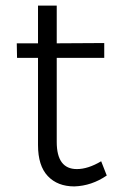

<svg xmlns="http://www.w3.org/2000/svg" viewBox="-20 -664 425 687"><path d="M362 -36Q308 1 246 3Q186 3 151 -34Q116 -71 116 -145V-457H41L40 -509H116V-644H183V-509L353 -510V-457H183V-156Q183 -59 255 -59Q295 -59 342 -87Z"/></svg>

Font: TypoPRO Montserrat
Style: Regular
Weight: 300
Designer: Julieta Ulanovsky
Foundry: Julieta Ulanovsky
Version: Version 6.001